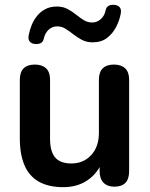

<svg xmlns="http://www.w3.org/2000/svg" viewBox="-20 -764 619 794"><path d="M242 10Q181 10 141 -12.5Q101 -35 81.5 -80Q62 -125 62 -192V-434Q62 -466 78 -481.5Q94 -497 124 -497Q154 -497 170.5 -481.5Q187 -466 187 -434V-190Q187 -138 208 -113Q229 -88 275 -88Q325 -88 357 -122.5Q389 -157 389 -214V-434Q389 -466 405 -481.5Q421 -497 451 -497Q481 -497 497.5 -481.5Q514 -466 514 -434V-56Q514 8 453 8Q424 8 408 -8.5Q392 -25 392 -56V-132L406 -102Q385 -48 342.5 -19Q300 10 242 10ZM126 -582Q111 -583 103 -592Q95 -601 99 -620Q103 -641 111.5 -661.5Q120 -682 134 -699Q148 -716 168 -726.5Q188 -737 215 -737Q240 -737 259 -727Q278 -717 294 -704Q310 -691 326 -681Q342 -671 361 -671Q382 -671 397.5 -685.5Q413 -700 417 -722Q419 -733 427.5 -739Q436 -745 452 -744Q467 -743 475 -734Q483 -725 479 -706Q474 -679 460 -652Q446 -625 422.5 -607Q399 -589 363 -589Q338 -589 319 -599Q300 -609 283.5 -622Q267 -635 251 -645Q235 -655 217 -655Q196 -655 181 -641Q166 -627 161 -604Q159 -593 150.5 -587Q142 -581 126 -582Z"/></svg>

Font: Nunito ExtraLight
Style: Bold
Weight: 700
Version: Version 3.602